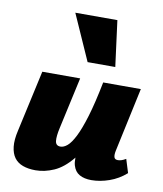

<svg xmlns="http://www.w3.org/2000/svg" viewBox="-81 -778 727 854"><g transform="rotate(10 282.0 -350.5)"><path d="M137 10Q104 10 79.5 1Q55 -8 41 -27Q27 -46 23.5 -76.5Q20 -107 30 -150L91 -427H262L211 -195Q202 -155 204.5 -134Q207 -113 228 -113Q243 -113 259 -126.5Q275 -140 292.5 -174.5Q310 -209 328.5 -270Q347 -331 366 -427H434Q408 -293 374 -207.5Q340 -122 301 -74.5Q262 -27 220 -8.5Q178 10 137 10ZM389 10Q357 10 335.5 -2Q314 -14 306 -41.5Q298 -69 308 -117L371 -427H536L474 -138Q470 -119 473 -108.5Q476 -98 490 -98Q497 -98 505.5 -100.5Q514 -103 526 -110L545 -49Q511 -19 469.5 -4.5Q428 10 389 10ZM282 -504 190 -711H380L407 -504Z"/></g></svg>

Font: Ysabeau Black
Style: Italic
Weight: 900
Italic angle: -12°
Version: Version 2.000;gftools[0.9.27.dev2+g8671c4b]